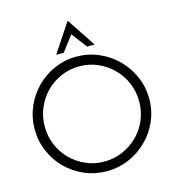

<svg xmlns="http://www.w3.org/2000/svg" viewBox="-133 -1041 1051 1159"><g transform="rotate(-15 393.0 -461.5)"><path d="M645 -97Q596 -48 530.5 -20Q465 8 392 8Q318 8 253 -20Q188 -48 139.5 -96.5Q91 -145 63 -210Q35 -275 35 -349Q35 -422 63 -487.5Q91 -553 139.5 -602Q188 -651 253 -679.5Q318 -708 392 -708Q465 -708 530.5 -679.5Q596 -651 645 -602Q694 -553 722.5 -487.5Q751 -422 751 -349Q751 -275 722.5 -210Q694 -145 645 -97ZM184 -139Q224 -99 277.5 -75.5Q331 -52 392 -52Q453 -52 507 -75.5Q561 -99 601.5 -139Q642 -179 665 -233Q688 -287 688 -349Q688 -411 665 -465Q642 -519 601.5 -559.5Q561 -600 507.5 -623.5Q454 -647 393 -647Q332 -647 278 -623.5Q224 -600 184 -559.5Q144 -519 121 -464.5Q98 -410 98 -348.5Q98 -287 121 -233Q144 -179 184 -139ZM324 -750H277Q307 -795 337 -840.5Q367 -886 397 -931Q427 -886 457 -840.5Q487 -795 517 -750H470Q452 -774 433.5 -798Q415 -822 397 -846Q379 -822 360.5 -798Q342 -774 324 -750Z"/></g></svg>

Font: Josefin Slab SemiBold
Style: Regular
Weight: 600
Designer: Santiago Orozco
Foundry: Typemade
Version: Version 2.000